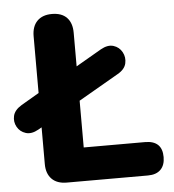

<svg xmlns="http://www.w3.org/2000/svg" viewBox="-95 -754 726 802"><g transform="rotate(-5 267.5 -353.5)"><path d="M54 -231Q24 -214 0 -221.5Q-24 -229 -36 -250.5Q-48 -272 -42.5 -296.5Q-37 -321 -7 -339L68 -383V-621Q68 -662 90 -684.5Q112 -707 152 -707Q193 -707 214.5 -684.5Q236 -662 236 -621V-480L343 -542Q373 -559 397 -551.5Q421 -544 433 -522Q445 -500 439.5 -475Q434 -450 404 -433L236 -336V-140H493Q565 -140 565 -71Q565 -37 546.5 -18.5Q528 0 493 0H153Q112 0 90 -22.5Q68 -45 68 -85V-239Z"/></g></svg>

Font: Chiron GoRound TC EB
Style: Regular
Weight: 700
Designer: Ryoko NISHIZUKA 西塚涼子 (kana, bopomofo & ideographs); Paul D. Hunt (Latin, Greek & Cyrillic); Sandoll Communications 산돌커뮤니
Foundry: Adobe
Version: Version 1.000;hotconv 1.1.1;makeotfexe 2.6.0